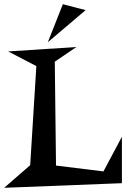

<svg xmlns="http://www.w3.org/2000/svg" viewBox="-35 -895 621 915"><path d="M545.9 -22 -15.1 0 108.9 -107.9 138.2 -580.1 3.9 -649.9 329.1 -670.9 226.1 -601.1 231.9 -106 458 -78.1 545.9 -243.2ZM192.9 -693.8 264.6 -875 373 -846.7Z"/></svg>

Font: Risque
Style: Regular
Weight: 400
Designer: Astigmatic (AOETI)
Foundry: Astigmatic (AOETI)
Version: Version 1.000